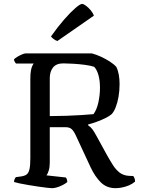

<svg xmlns="http://www.w3.org/2000/svg" viewBox="-20 -983 734 1003"><path d="M250.9 0Q244.1 0 224.4 -2.3Q204.7 -4.5 179.5 -8.3Q154.3 -12.1 128.4 -16.4Q102.6 -20.6 82.5 -24.9Q62.3 -29.2 53.3 -32.2Q53.3 -40 56.3 -46.9Q59.3 -53.8 62.9 -57.6L90.5 -61.4Q109.6 -64.1 119.7 -72.1Q129.9 -80.1 134.2 -100.2Q138.5 -120.3 138.5 -157.8V-572.3Q138.5 -599 141.7 -615.5Q145 -632 149.7 -640.8Q154.3 -649.5 156.3 -651H63.9Q60.1 -654.5 56.8 -660.7Q53.5 -667 52.8 -672.6Q58.3 -679.1 70.4 -686.3Q82.4 -693.5 95 -698.7Q107.5 -704 113.3 -704H460.2Q483.6 -697.7 507.3 -686.8Q531.1 -675.8 552.7 -662.1Q574.3 -648.4 587.6 -633.5Q596.3 -616.4 600.5 -593.2Q604.7 -569.9 604.7 -543.9Q604.7 -509.1 599.2 -477.7Q593.7 -446.2 584.3 -422.4Q575 -398.6 562.7 -386.2Q551.7 -376.4 531.2 -366.3Q510.7 -356.2 486.7 -347.3Q462.6 -338.4 440.5 -332.9V-328.3Q454.7 -319 463.6 -306.5Q472.5 -294.1 483.8 -273.2L537.1 -176Q554.5 -144.9 570.2 -120.3Q585.9 -95.7 605.8 -80.7Q625.7 -65.8 654.7 -64.3L676 -63.5Q678.8 -60.3 682.2 -53Q685.6 -45.6 685.6 -34.3Q671.7 -22.2 653.7 -14.7Q635.8 -7.2 617.7 -3.6Q599.6 0 584.3 0Q537 0 506.4 -30.5Q475.7 -60.9 452.4 -111.1L375.5 -276.6Q365.5 -298.1 354.5 -308.3Q343.5 -318.4 322.5 -318.6H240V-133.1Q240 -108.8 234.3 -91.2Q228.7 -73.7 222.9 -66.9L323.9 -55.8Q326.7 -53 329.1 -46.4Q331.5 -39.7 331.5 -32.2Q318.2 -20.4 294.1 -10.2Q270 0 250.9 0ZM240 -376.5Q284.9 -376.7 327.1 -378.1Q369.2 -379.5 405.6 -381.9Q442 -384.3 468.4 -386.7Q485.8 -410.4 494 -448.5Q502.3 -486.6 502.3 -525.3Q502.3 -560.3 494.8 -588.7Q487.3 -617.1 472.3 -633.8Q453.9 -640.3 424 -644.2Q394 -648.1 363.2 -650Q332.3 -651.9 311 -651.9Q274 -651.9 257 -630.4Q240 -609 240 -574.2ZM279.8 -768.8Q267.7 -772.5 258.9 -780.1Q250 -787.6 246.3 -792.6Q281.8 -843 315.3 -881.2Q348.8 -919.4 373.9 -941Q399 -962.5 408.6 -962.5Q416.3 -962.5 429.1 -953.1Q441.9 -943.7 453.7 -929.6Q465.6 -915.5 470.4 -901.2Z"/></svg>

Font: Texturina Medium
Style: Regular
Weight: 500
Designer: Guillermo Torres Carreño
Foundry: Omnibus-Type
Version: Version 1.003